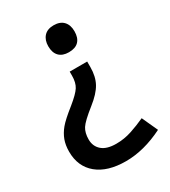

<svg xmlns="http://www.w3.org/2000/svg" viewBox="-181 -637 816 920"><g transform="rotate(-30 226.5 -177.0)"><path d="M317.9 -314.9V-284.2Q317.9 -232.4 297.9 -195.8Q277.8 -159.2 228 -120.1Q167.5 -72.3 152.3 -48.3Q137.2 -24.4 137.2 12.2Q137.2 50.3 163.6 73.2Q189.9 96.2 242.2 96.2Q286.1 96.2 327.1 82.8Q368.2 69.3 408.2 50.8L448.2 138.2Q340.8 191.9 241.2 191.9Q140.1 191.9 83.5 145.3Q26.9 98.6 26.9 16.1Q26.9 -19.5 37.1 -47.4Q47.4 -75.2 68.4 -100.6Q89.4 -126 145 -169.9Q190.9 -207 206.1 -230.7Q221.2 -254.4 221.2 -293V-314.9ZM337.9 -471.2Q337.9 -435.1 319.6 -416Q301.3 -397 265.1 -397Q230 -397 211.4 -416.3Q192.9 -435.5 192.9 -471.2Q192.9 -504.9 211.4 -525.4Q230 -545.9 265.1 -545.9Q300.3 -545.9 319.1 -526.1Q337.9 -506.3 337.9 -471.2Z"/></g></svg>

Font: Samim Medium FD
Style: Medium-FD
Weight: 500
Foundry: DejaVu fonts team - Redesigned by Saber Rastikerdar
Version: Version 4.0.5